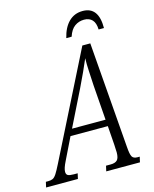

<svg xmlns="http://www.w3.org/2000/svg" viewBox="-181 -986 858 1073"><g transform="rotate(-15 248.0 -450.0)"><path d="M-50 0 -43 -31H-29Q-13 -31 -2.5 -36Q8 -41 19 -58Q30 -75 47 -109L351 -714H397L445 -103Q448 -59 456 -45Q464 -31 487 -31H500L493 0H298L305 -31H332Q358 -31 370 -43Q382 -55 382 -88Q382 -95 381 -108.5Q380 -122 380 -132L372 -242H156L96 -119Q84 -95 79.5 -81Q75 -67 75 -57Q75 -42 84.5 -36.5Q94 -31 119 -31H141L134 0ZM277 -486 175 -280H369L354 -482Q352 -526 349.5 -565.5Q347 -605 348 -641Q333 -605 316.5 -569.5Q300 -534 277 -486ZM275 -777Q289 -836 321.5 -868Q354 -900 402 -900Q494 -900 493 -777H462Q461 -815 444 -833Q427 -851 397 -851Q367 -851 343 -834Q319 -817 306 -777Z"/></g></svg>

Font: Noto Serif ExtraCondensed Light
Style: Italic
Weight: 300
Width: 2
Italic angle: -12°
Designer: Monotype Design Team
Foundry: Monotype Imaging Inc.
Version: Version 2.014; ttfautohint (v1.8.4.7-5d5b)